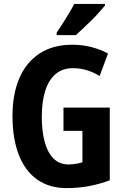

<svg xmlns="http://www.w3.org/2000/svg" viewBox="-20 -953 638 983"><path d="M305 -402H542V-30Q492 -11 437 -0.5Q382 10 321 10Q232 10 170 -34Q108 -78 76 -161Q44 -244 44 -359Q44 -471 79 -552.5Q114 -634 182.5 -679Q251 -724 350 -724Q403 -724 450 -711.5Q497 -699 533 -679L490 -564Q459 -583 425 -593.5Q391 -604 353 -604Q301 -604 265.5 -574.5Q230 -545 212 -489.5Q194 -434 194 -355Q194 -281 209 -226Q224 -171 254.5 -141Q285 -111 331 -111Q344 -111 356.5 -112.5Q369 -114 380.5 -116.5Q392 -119 402 -122V-283H305ZM517 -924Q505 -910 487.5 -890Q470 -870 448.5 -849Q427 -828 406 -808Q385 -788 368 -773H270V-786Q287 -811 303 -836Q319 -861 334 -886Q349 -911 360 -933H517Z"/></svg>

Font: Noto Sans Display Condensed
Style: Bold
Weight: 700
Width: 3
Designer: Monotype Design Team
Foundry: Monotype Imaging Inc.
Version: Version 2.003